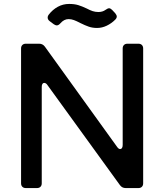

<svg xmlns="http://www.w3.org/2000/svg" viewBox="-20 -955 836 975"><path d="M590 -198Q596 -198 599.5 -203.5Q603 -209 603 -219V-709Q603 -720 609.5 -726.5Q616 -733 627 -733H683Q694 -733 700.5 -726.5Q707 -720 707 -709V-24Q707 -13 700.5 -6.5Q694 0 683 0H618Q600 0 589 -15L221 -523Q214 -534 204 -534Q199 -534 195.5 -529Q192 -524 192 -514V-24Q192 -13 185.5 -6.5Q179 0 168 0H111Q100 0 93.5 -6.5Q87 -13 87 -24V-709Q87 -720 93.5 -726.5Q100 -733 111 -733H179Q197 -733 208 -718L574 -210Q582 -198 590 -198ZM388 -838Q369 -848 355.5 -853Q342 -858 328 -858Q305 -858 286 -836Q277 -826 268 -826Q262 -826 253 -832L233 -847Q222 -855 222 -866Q222 -874 227 -880Q247 -906 273.5 -920.5Q300 -935 331 -935Q358 -935 377.5 -929Q397 -923 420 -912Q437 -903 450.5 -898.5Q464 -894 480 -894Q501 -894 516 -905Q527 -913 534 -913Q541 -913 549 -905L565 -888Q573 -878 573 -871Q573 -863 565 -855Q546 -836 522 -824.5Q498 -813 473 -813Q450 -813 431 -819.5Q412 -826 388 -838Z"/></svg>

Font: Shippori Gothic B2 Bold
Style: Regular
Weight: 700
Designer: FONTDASU
Foundry: FONTDASU / Google Inc. / but / Adobe
Version: Version 1.130